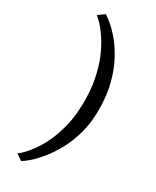

<svg xmlns="http://www.w3.org/2000/svg" viewBox="-252 -897 934 1147"><g transform="rotate(30 215.0 -323.5)"><path d="M363.5 -311Q363.5 -223 343 -149.8Q322.5 -76.5 290.8 -18.8Q259 39 224.5 81.2Q190 123.5 160 149.2Q130 175 114 183.5L72 154.5Q85 146.5 107.2 123.8Q129.5 101 155.8 63.5Q182 26 205.8 -26.2Q229.5 -78.5 245.5 -145.5Q261.5 -212.5 263 -294.5Q265 -385.5 250.5 -460.2Q236 -535 211.8 -593.2Q187.5 -651.5 160 -693.5Q132.5 -735.5 108.2 -761.5Q84 -787.5 69.5 -798L114 -829.5Q127.5 -821.5 156.8 -797.8Q186 -774 221 -733Q256 -692 288.5 -632.2Q321 -572.5 342.2 -492.8Q363.5 -413 363.5 -311Z"/></g></svg>

Font: Merriweather Light 18pt
Style: Regular
Weight: 400
Version: Version 2.100